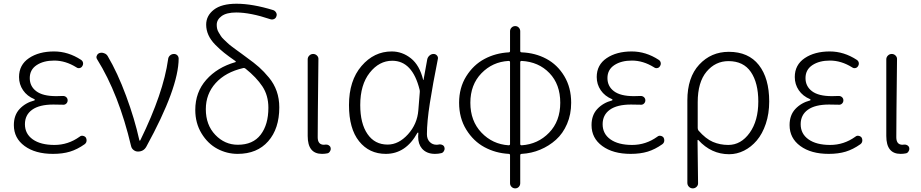

<svg xmlns="http://www.w3.org/2000/svg" viewBox="-20 -828 5032 1049"><path d="M269.5 12.7Q172.9 12.7 114.3 -30.3Q55.7 -73.2 55.7 -144.5Q55.7 -199.2 87.4 -232.9Q119.1 -266.6 168 -279.3Q169.9 -280.3 169.9 -282.7Q169.9 -285.2 168 -286.1Q127.9 -302.7 106 -335Q84 -367.2 84 -407.2Q84 -473.6 138.2 -510.3Q192.4 -546.9 275.4 -546.9Q352.5 -546.9 422.9 -501Q431.6 -495.1 433.6 -485.4Q435.5 -475.6 429.7 -466.8Q424.8 -458 415 -456.1Q405.3 -454.1 397.5 -460Q337.9 -497.1 276.4 -497.1Q217.8 -497.1 180.2 -472.2Q142.6 -447.3 142.6 -401.4Q142.6 -356.4 178.2 -329.6Q213.9 -302.7 287.1 -302.7Q310.5 -302.7 324.2 -303.7Q335 -303.7 342.3 -296.9Q349.6 -290 349.6 -279.8Q349.6 -269.5 342.3 -262.2Q335 -254.9 324.2 -255.9Q295.9 -256.8 271.5 -256.8Q195.3 -256.8 155.8 -228.5Q116.2 -200.2 116.2 -149.4Q116.2 -96.7 159.2 -66.4Q202.1 -36.1 277.3 -36.1Q352.5 -36.1 415 -81.1Q422.9 -87.9 433.1 -85.9Q443.4 -84 449.2 -76.2Q453.1 -69.3 453.1 -61.5Q453.1 -47.9 442.4 -40Q402.3 -11.7 362.3 0.5Q322.3 12.7 269.5 12.7Z M779.3 -26.4Q764.6 0 733.4 0Q720.7 0 710 -8.3Q699.2 -16.6 696.3 -29.3Q628.9 -314.5 510.7 -503.9Q506.8 -509.8 506.8 -515.6Q506.8 -519.5 508.8 -523.4Q512.7 -534.2 523.4 -538.1Q529.3 -540 535.2 -540Q542 -540 548.8 -537.1Q561.5 -533.2 568.4 -521.5Q622.1 -430.7 668.9 -304.2Q715.8 -177.7 741.2 -62.5Q741.2 -59.6 743.7 -59.6Q746.1 -59.6 747.1 -62.5Q873 -320.3 898.4 -503.9Q899.4 -516.6 908.7 -524.9Q918 -533.2 930.7 -533.2Q942.4 -533.2 950.2 -524.4Q956.1 -517.6 956.1 -508.8Q956.1 -348.6 779.3 -26.4Z M1279.3 -37.1Q1362.3 -37.1 1404.3 -92.3Q1446.3 -147.5 1446.3 -239.3Q1446.3 -306.6 1413.6 -356Q1380.9 -405.3 1321.3 -453.1Q1315.4 -458 1308.6 -456.1Q1211.9 -433.6 1158.2 -374Q1104.5 -314.5 1104.5 -231.4Q1104.5 -145.5 1156.2 -91.3Q1208 -37.1 1279.3 -37.1ZM1473.6 -772.5Q1483.4 -768.6 1488.8 -758.8Q1494.1 -749 1490.2 -739.3Q1487.3 -728.5 1477.5 -724.1Q1467.8 -719.7 1458 -722.7Q1347.7 -759.8 1270.5 -759.8Q1217.8 -759.8 1190.9 -740.2Q1164.1 -720.7 1164.1 -692.4Q1164.1 -680.7 1166.5 -670.4Q1168.9 -660.2 1175.3 -649.9Q1181.6 -639.6 1187 -630.9Q1192.4 -622.1 1204.1 -611.3Q1215.8 -600.6 1223.1 -593.3Q1230.5 -585.9 1246.6 -573.7Q1262.7 -561.5 1271.5 -555.2Q1280.3 -548.8 1299.8 -534.7Q1319.3 -520.5 1328.1 -513.7Q1369.1 -484.4 1395.5 -460.9Q1421.9 -437.5 1449.7 -403.8Q1477.5 -370.1 1491.7 -329.6Q1505.9 -289.1 1505.9 -241.2Q1505.9 -125 1445.3 -56.2Q1384.8 12.7 1278.3 12.7Q1219.7 12.7 1167.5 -15.1Q1115.2 -43 1081.1 -99.1Q1046.9 -155.3 1046.9 -227.5Q1046.9 -324.2 1106.9 -392.1Q1167 -460 1265.6 -488.3Q1267.6 -488.3 1268.1 -490.7Q1268.6 -493.2 1266.6 -494.1Q1228.5 -520.5 1204.6 -539.6Q1180.7 -558.6 1155.8 -584Q1130.9 -609.4 1118.7 -636.7Q1106.4 -664.1 1106.4 -693.4Q1106.4 -742.2 1148.4 -774.9Q1190.4 -807.6 1272.5 -807.6Q1359.4 -807.6 1473.6 -772.5Z M1739.3 12.7Q1661.1 12.7 1661.1 -85V-503.9Q1661.1 -515.6 1669.9 -524.4Q1678.7 -533.2 1690.9 -533.2Q1703.1 -533.2 1711.9 -524.4Q1720.7 -515.6 1719.7 -503.9Q1715.8 -168 1715.8 -78.1Q1715.8 -37.1 1750 -37.1Q1753.9 -37.1 1758.8 -38.1Q1768.6 -39.1 1776.4 -34.2Q1784.2 -29.3 1786.1 -21.5Q1787.1 -17.6 1787.1 -14.6Q1787.1 -7.8 1783.2 -2Q1778.3 7.8 1768.6 9.8Q1754.9 12.7 1739.3 12.7Z M2087.9 12.7Q1997.1 12.7 1941.9 -56.2Q1886.7 -125 1886.7 -253.9Q1886.7 -387.7 1955.1 -467.3Q2023.4 -546.9 2120.1 -546.9Q2177.7 -546.9 2225.1 -509.3Q2272.5 -471.7 2292 -391.6Q2292 -390.6 2293 -390.6Q2293.9 -390.6 2293.9 -391.6L2314.5 -504.9Q2317.4 -516.6 2327.1 -524.9Q2336.9 -533.2 2348.6 -533.2Q2360.4 -533.2 2367.7 -524.4Q2375 -515.6 2372.1 -504.9Q2344.7 -368.2 2328.6 -265.1Q2312.5 -162.1 2312.5 -94.7Q2312.5 -68.4 2327.6 -52.7Q2342.8 -37.1 2365.2 -37.1Q2372.1 -37.1 2380.9 -39.1Q2389.6 -40 2397.9 -35.6Q2406.2 -31.2 2408.2 -22.5Q2409.2 -18.6 2409.2 -15.6Q2409.2 -8.8 2405.3 -2.9Q2400.4 6.8 2390.6 8.8Q2375 12.7 2356.4 12.7Q2310.5 12.7 2285.2 -16.6Q2264.6 -41 2264.6 -81.1Q2264.6 -90.8 2265.6 -101.6Q2265.6 -103.5 2263.7 -103.5Q2261.7 -103.5 2260.7 -102.5Q2197.3 12.7 2087.9 12.7ZM2097.7 -38.1Q2158.2 -38.1 2209 -94.2Q2259.8 -150.4 2265.6 -225.6L2273.4 -323.2Q2274.4 -331.1 2272.5 -337.9Q2233.4 -496.1 2123 -496.1Q2051.8 -496.1 2000 -430.7Q1948.2 -365.2 1948.2 -253.9Q1948.2 -153.3 1987.8 -95.7Q2027.3 -38.1 2097.7 -38.1Z M2830.1 -495.1Q2822.3 -495.1 2822.3 -488.3V-41Q2822.3 -34.2 2830.1 -34.2Q2918.9 -40 2980 -103Q3041 -166 3041 -266.6Q3041 -367.2 2981.9 -428.7Q2922.9 -490.2 2830.1 -495.1ZM2758.8 -34.2Q2766.6 -34.2 2766.6 -41V-488.3Q2766.6 -495.1 2758.8 -495.1Q2670.9 -490.2 2610.4 -427.7Q2549.8 -365.2 2549.8 -266.6Q2549.8 -167 2610.4 -103.5Q2670.9 -40 2758.8 -34.2ZM2822.3 -657.2V-549.8Q2822.3 -542 2830.1 -542Q2904.3 -539.1 2964.8 -506.8Q3025.4 -474.6 3063 -412.1Q3100.6 -349.6 3100.6 -266.6Q3100.6 -203.1 3078.1 -150.9Q3055.7 -98.6 3017.6 -64.5Q2979.5 -30.3 2931.6 -10.3Q2883.8 9.8 2830.1 12.7Q2822.3 12.7 2822.3 20.5V172.9Q2822.3 184.6 2814.5 192.9Q2806.6 201.2 2794.9 201.2Q2783.2 201.2 2774.9 192.9Q2766.6 184.6 2766.6 172.9V20.5Q2766.6 12.7 2759.8 12.7Q2687.5 8.8 2627 -23.9Q2566.4 -56.6 2527.3 -120.1Q2488.3 -183.6 2488.3 -266.6Q2488.3 -348.6 2527.3 -411.1Q2566.4 -473.6 2627 -505.9Q2687.5 -538.1 2759.8 -542Q2766.6 -542 2766.6 -549.8V-657.2Q2766.6 -668.9 2774.9 -677.2Q2783.2 -685.5 2794.9 -685.5Q2806.6 -685.5 2814.5 -677.2Q2822.3 -668.9 2822.3 -657.2Z M3425.8 12.7Q3329.1 12.7 3270.5 -30.3Q3211.9 -73.2 3211.9 -144.5Q3211.9 -199.2 3243.7 -232.9Q3275.4 -266.6 3324.2 -279.3Q3326.2 -280.3 3326.2 -282.7Q3326.2 -285.2 3324.2 -286.1Q3284.2 -302.7 3262.2 -335Q3240.2 -367.2 3240.2 -407.2Q3240.2 -473.6 3294.4 -510.3Q3348.6 -546.9 3431.6 -546.9Q3508.8 -546.9 3579.1 -501Q3587.9 -495.1 3589.8 -485.4Q3591.8 -475.6 3585.9 -466.8Q3581.1 -458 3571.3 -456.1Q3561.5 -454.1 3553.7 -460Q3494.1 -497.1 3432.6 -497.1Q3374 -497.1 3336.4 -472.2Q3298.8 -447.3 3298.8 -401.4Q3298.8 -356.4 3334.5 -329.6Q3370.1 -302.7 3443.4 -302.7Q3466.8 -302.7 3480.5 -303.7Q3491.2 -303.7 3498.5 -296.9Q3505.9 -290 3505.9 -279.8Q3505.9 -269.5 3498.5 -262.2Q3491.2 -254.9 3480.5 -255.9Q3452.1 -256.8 3427.7 -256.8Q3351.6 -256.8 3312 -228.5Q3272.5 -200.2 3272.5 -149.4Q3272.5 -96.7 3315.4 -66.4Q3358.4 -36.1 3433.6 -36.1Q3508.8 -36.1 3571.3 -81.1Q3579.1 -87.9 3589.4 -85.9Q3599.6 -84 3605.5 -76.2Q3609.4 -69.3 3609.4 -61.5Q3609.4 -47.9 3598.6 -40Q3558.6 -11.7 3518.6 0.5Q3478.5 12.7 3425.8 12.7Z M3735.4 170.9V-279.3Q3735.4 -405.3 3800.3 -475.1Q3865.2 -544.9 3961.9 -544.9Q4069.3 -544.9 4126 -472.7Q4182.6 -400.4 4182.6 -273.4Q4182.6 -207 4164.1 -151.9Q4145.5 -96.7 4114.7 -60.5Q4084 -24.4 4044.9 -4.9Q4005.9 14.6 3963.9 14.6Q3866.2 14.6 3795.9 -62.5Q3793.9 -64.5 3792.5 -63.5Q3791 -62.5 3791 -60.5Q3793 62.5 3793.9 170.9Q3794.9 183.6 3786.1 192.4Q3777.3 201.2 3765.1 201.2Q3752.9 201.2 3744.1 192.4Q3735.4 183.6 3735.4 170.9ZM3959 -36.1Q4028.3 -36.1 4075.7 -102.1Q4123 -168 4123 -273.4Q4123 -375 4082.5 -434.6Q4042 -494.1 3960 -494.1Q3888.7 -494.1 3840.3 -436.5Q3792 -378.9 3792 -269.5V-128.9Q3792 -121.1 3795.9 -115.2Q3835.9 -69.3 3875 -52.7Q3914.1 -36.1 3959 -36.1Z M4507.8 12.7Q4411.1 12.7 4352.5 -30.3Q4293.9 -73.2 4293.9 -144.5Q4293.9 -199.2 4325.7 -232.9Q4357.4 -266.6 4406.2 -279.3Q4408.2 -280.3 4408.2 -282.7Q4408.2 -285.2 4406.2 -286.1Q4366.2 -302.7 4344.2 -335Q4322.3 -367.2 4322.3 -407.2Q4322.3 -473.6 4376.5 -510.3Q4430.7 -546.9 4513.7 -546.9Q4590.8 -546.9 4661.1 -501Q4669.9 -495.1 4671.9 -485.4Q4673.8 -475.6 4668 -466.8Q4663.1 -458 4653.3 -456.1Q4643.6 -454.1 4635.7 -460Q4576.2 -497.1 4514.6 -497.1Q4456.1 -497.1 4418.5 -472.2Q4380.9 -447.3 4380.9 -401.4Q4380.9 -356.4 4416.5 -329.6Q4452.1 -302.7 4525.4 -302.7Q4548.8 -302.7 4562.5 -303.7Q4573.2 -303.7 4580.6 -296.9Q4587.9 -290 4587.9 -279.8Q4587.9 -269.5 4580.6 -262.2Q4573.2 -254.9 4562.5 -255.9Q4534.2 -256.8 4509.8 -256.8Q4433.6 -256.8 4394 -228.5Q4354.5 -200.2 4354.5 -149.4Q4354.5 -96.7 4397.5 -66.4Q4440.4 -36.1 4515.6 -36.1Q4590.8 -36.1 4653.3 -81.1Q4661.1 -87.9 4671.4 -85.9Q4681.6 -84 4687.5 -76.2Q4691.4 -69.3 4691.4 -61.5Q4691.4 -47.9 4680.7 -40Q4640.6 -11.7 4600.6 0.5Q4560.5 12.7 4507.8 12.7Z M4900.4 12.7Q4822.3 12.7 4822.3 -85V-503.9Q4822.3 -515.6 4831.1 -524.4Q4839.8 -533.2 4852.1 -533.2Q4864.3 -533.2 4873 -524.4Q4881.8 -515.6 4880.9 -503.9Q4877 -168 4877 -78.1Q4877 -37.1 4911.1 -37.1Q4915 -37.1 4919.9 -38.1Q4929.7 -39.1 4937.5 -34.2Q4945.3 -29.3 4947.3 -21.5Q4948.2 -17.6 4948.2 -14.6Q4948.2 -7.8 4944.3 -2Q4939.5 7.8 4929.7 9.8Q4916 12.7 4900.4 12.7Z"/></svg>

Font: irohamaru Light
Style: Regular
Weight: 200
Designer: [Source Han Sans]
Ryoko NISHIZUKA  (kana & ideographs); Paul D. Hunt (Latin, Greek & Cyrillic); Wenlong ZHANG  (bopomofo
Version: Version 1.01